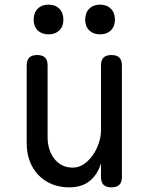

<svg xmlns="http://www.w3.org/2000/svg" viewBox="-20 -797 640 827"><path d="M415 -515Q415 -538 426 -549Q437 -560 460 -560Q483 -560 494 -549Q505 -538 505 -515V-35Q505 -12 494 -1Q483 10 460 10Q437 10 426 -1Q415 -12 415 -35V-94Q401 -46 367 -18Q333 10 278 10Q238 10 204.5 -3.5Q171 -17 146.5 -42Q122 -67 108.5 -102Q95 -137 95 -180V-515Q95 -538 106 -549Q117 -560 140 -560Q163 -560 174 -549Q185 -538 185 -515V-206Q185 -180 192 -156.5Q199 -133 212.5 -115Q226 -97 246 -86Q266 -75 293 -75Q320 -75 342.5 -91Q365 -107 381 -130.5Q397 -154 406 -182Q415 -210 415 -234ZM411 -649Q382 -649 364.5 -666Q347 -683 347 -712Q347 -742 364.5 -759.5Q382 -777 411 -777Q440 -777 457.5 -759.5Q475 -742 475 -712Q475 -683 457.5 -666Q440 -649 411 -649ZM189 -649Q160 -649 142.5 -666Q125 -683 125 -712Q125 -742 142.5 -759.5Q160 -777 189 -777Q218 -777 235.5 -759.5Q253 -742 253 -712Q253 -683 235.5 -666Q218 -649 189 -649Z"/></svg>

Font: Maple Mono
Style: Regular
Weight: 400
Monospace: yes
Designer: subframe7536
Version: Version 7.300